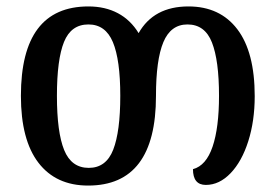

<svg xmlns="http://www.w3.org/2000/svg" viewBox="-20 -567 857 597"><path d="M45 -269Q45 -547 255 -547Q307 -547 346.5 -526Q386 -505 411 -464Q458 -547 566 -547Q664 -547 718 -476Q772 -405 772 -268Q772 -191 752 -128Q732 -65 697 -28.5Q662 8 620 8Q580 8 580 -41Q621 -52 641 -111Q661 -170 661 -269Q661 -379 639 -435Q617 -491 563 -491Q511 -491 488 -436Q465 -381 465 -269Q465 10 254 10Q154 10 99.5 -61Q45 -132 45 -269ZM354 -269Q354 -381 331 -436Q308 -491 255 -491Q201 -491 179 -436.5Q157 -382 157 -269Q157 -156 179.5 -100.5Q202 -45 256 -45Q310 -45 332 -101.5Q354 -158 354 -269Z"/></svg>

Font: Noto Serif Georgian Medium Narrow
Style: Regular
Weight: 500
Width: 4
Designer: Monotype Design team
Foundry: Monotype Imaging Inc.
Version: Version 1.000